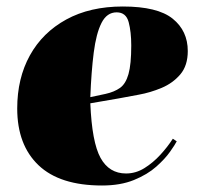

<svg xmlns="http://www.w3.org/2000/svg" viewBox="-20 -557 623 591"><path d="M358 -537Q465 -537 511.5 -499.5Q558 -462 558 -400Q558 -355 535 -328Q512 -301 477.5 -286.5Q443 -272 407 -265.5Q371 -259 345 -254L258 -239Q263 -119 289.5 -71Q316 -23 368 -23Q398 -23 424.5 -39.5Q451 -56 473.5 -80.5Q496 -105 512 -130L524 -122Q519 -112 503.5 -90Q488 -68 461 -44Q434 -20 392.5 -3Q351 14 294 14Q164 14 98.5 -48.5Q33 -111 33 -223Q33 -316 72 -386.5Q111 -457 184 -497Q257 -537 358 -537ZM384 -417Q384 -459 376 -489Q368 -519 339 -519Q309 -519 292.5 -486.5Q276 -454 268.5 -395Q261 -336 258 -258L305 -268Q332 -274 349.5 -286.5Q367 -299 375.5 -329Q384 -359 384 -417Z"/></svg>

Font: Literata 72pt Black
Style: Italic
Weight: 900
Italic angle: -2°
Designer: Latin by Veronika Burian and Jose Scaglione. Greek by Irene Vlachou. Cyrillic by Vera Evstafieva
Foundry: TypeTogether
Version: Version 3.002